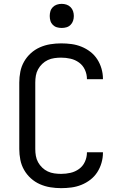

<svg xmlns="http://www.w3.org/2000/svg" viewBox="-20 -968 640 996"><path d="M297 8Q269 8 241 3.5Q213 -1 187 -12.5Q161 -24 140 -43Q119 -62 105 -86.5Q91 -111 85.5 -139Q80 -167 80 -195V-540Q80 -568 85.5 -596Q91 -624 105 -648.5Q119 -673 140 -692Q161 -711 187 -722.5Q213 -734 241 -738.5Q269 -743 297 -743Q324 -743 350.5 -739.5Q377 -736 402 -726Q427 -716 448.5 -699.5Q470 -683 484.5 -660.5Q499 -638 506.5 -612Q514 -586 514 -560Q514 -559 514 -558Q514 -557 514 -557H431Q431 -557 431 -557.5Q431 -558 431 -558Q431 -583 420.5 -606Q410 -629 390 -643.5Q370 -658 346 -663.5Q322 -669 297 -669Q280 -669 262 -666.5Q244 -664 228 -656.5Q212 -649 199 -636.5Q186 -624 177.5 -608.5Q169 -593 166 -575.5Q163 -558 163 -540V-195Q163 -177 166 -159.5Q169 -142 177.5 -126.5Q186 -111 199 -98.5Q212 -86 228 -78.5Q244 -71 262 -68.5Q280 -66 297 -66Q322 -66 346 -71.5Q370 -77 390 -91.5Q410 -106 420.5 -129Q431 -152 431 -177Q431 -177 431 -177.5Q431 -178 431 -178H514Q514 -178 514 -177Q514 -176 514 -175Q514 -149 506.5 -123Q499 -97 484.5 -74.5Q470 -52 448.5 -35.5Q427 -19 402 -9Q377 1 350.5 4.5Q324 8 297 8ZM300 -823Q287 -823 275 -826.5Q263 -830 254 -839Q245 -848 241.5 -860Q238 -872 238 -885Q238 -898 241.5 -910Q245 -922 254 -931Q263 -940 275 -944Q287 -948 300 -948Q313 -948 325 -944Q337 -940 346 -931Q355 -922 359 -910Q363 -898 363 -885Q363 -872 359 -860Q355 -848 346 -839Q337 -830 325 -826.5Q313 -823 300 -823Z"/></svg>

Font: Zed Sans Extended
Style: Regular
Weight: 400
Width: 7
Designer: Belleve Invis
Foundry: Belleve Invis
Version: Version 1.0.0; ttfautohint (v1.8.4)